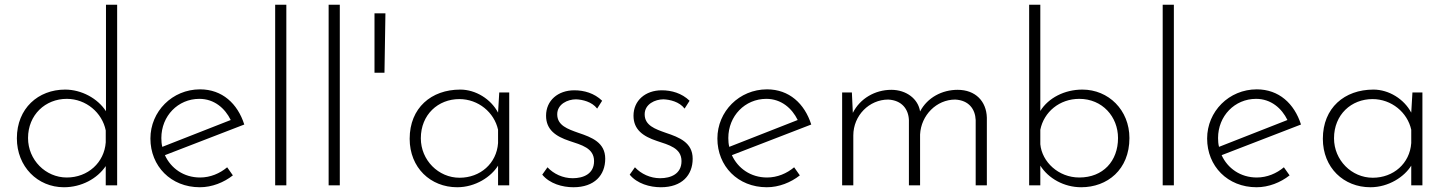

<svg xmlns="http://www.w3.org/2000/svg" viewBox="-20 -780 6095 808"><path d="M426 -760V-312C391 -366 323 -403 254 -403C141 -403 51 -324 51 -198C51 -79 138 8 249 8C323 8 389 -28 425 -81V0H473V-760ZM261 -33C172 -33 98 -107 98 -199C98 -297 171 -364 261 -364C342 -364 410 -306 425 -231V-181C419 -96 350 -33 261 -33Z M822 -33C753 -33 699 -72 674 -127L1008 -256C980 -344 915 -404 822 -404C705 -404 613 -311 613 -197C613 -81 699 8 821 8C872 8 922 -12 960 -42L936 -76C905 -50 865 -33 822 -33ZM819 -364C882 -364 927 -324 951 -275L663 -162C660 -174 659 -186 659 -199C659 -292 729 -364 819 -364Z M1138 -760V0H1185V-760Z M1363 -760V0H1410V-760Z M1602 -724H1556V-474H1598C1599 -558 1601 -640 1602 -724Z M2081 -391 2076 -306C2046 -363 1982 -403 1917 -403C1795 -403 1704 -326 1704 -196C1704 -74 1792 8 1904 8C1981 8 2047 -36 2076 -83V0H2123V-391ZM1914 -32C1825 -32 1751 -106 1751 -198C1751 -298 1824 -363 1913 -363C1993 -363 2060 -307 2076 -234V-178C2070 -92 2001 -32 1914 -32Z M2393 8C2482 8 2527 -43 2527 -112C2527 -180 2471 -202 2414 -221C2369 -237 2325 -252 2325 -299C2325 -342 2369 -362 2404 -362C2431 -361 2471 -352 2493 -323L2514 -356C2481 -388 2438 -400 2397 -400C2328 -400 2278 -357 2278 -293C2278 -234 2319 -206 2376 -187C2427 -170 2480 -157 2480 -102C2480 -48 2435 -30 2390 -30C2349 -30 2310 -48 2284 -76L2262 -45C2293 -7 2347 8 2393 8Z M2761 8C2850 8 2895 -43 2895 -112C2895 -180 2839 -202 2782 -221C2737 -237 2693 -252 2693 -299C2693 -342 2737 -362 2772 -362C2799 -361 2839 -352 2861 -323L2882 -356C2849 -388 2806 -400 2765 -400C2696 -400 2646 -357 2646 -293C2646 -234 2687 -206 2744 -187C2795 -170 2848 -157 2848 -102C2848 -48 2803 -30 2758 -30C2717 -30 2678 -48 2652 -76L2630 -45C2661 -7 2715 8 2761 8Z M3208 -33C3139 -33 3085 -72 3060 -127L3394 -256C3366 -344 3301 -404 3208 -404C3091 -404 2999 -311 2999 -197C2999 -81 3085 8 3207 8C3258 8 3308 -12 3346 -42L3322 -76C3291 -50 3251 -33 3208 -33ZM3205 -364C3268 -364 3313 -324 3337 -275L3049 -162C3046 -174 3045 -186 3045 -199C3045 -292 3115 -364 3205 -364Z M4010 -402C3945 -402 3883 -370 3852 -311C3844 -364 3794 -402 3731 -402C3662 -402 3599 -365 3569 -305L3565 -391H3524V0H3571V-210C3571 -294 3638 -361 3718 -361C3775 -358 3803 -321 3805 -275V0H3852V-214C3856 -295 3921 -361 4000 -361C4057 -358 4084 -321 4086 -275V0H4133V-285C4131 -354 4085 -402 4010 -402Z M4535 -403C4460 -403 4392 -368 4358 -313V-760H4311V0H4358V-83C4392 -29 4458 8 4530 8C4640 8 4733 -66 4733 -199C4733 -317 4645 -403 4535 -403ZM4522 -33C4434 -33 4365 -99 4358 -173V-234C4373 -309 4439 -364 4522 -364C4619 -364 4685 -289 4685 -199C4685 -102 4622 -33 4522 -33Z M4873 -760V0H4920V-760Z M5269 -33C5200 -33 5146 -72 5121 -127L5455 -256C5427 -344 5362 -404 5269 -404C5152 -404 5060 -311 5060 -197C5060 -81 5146 8 5268 8C5319 8 5369 -12 5407 -42L5383 -76C5352 -50 5312 -33 5269 -33ZM5266 -364C5329 -364 5374 -324 5398 -275L5110 -162C5107 -174 5106 -186 5106 -199C5106 -292 5176 -364 5266 -364Z M5924 -391 5919 -306C5889 -363 5825 -403 5760 -403C5638 -403 5547 -326 5547 -196C5547 -74 5635 8 5747 8C5824 8 5890 -36 5919 -83V0H5966V-391ZM5757 -32C5668 -32 5594 -106 5594 -198C5594 -298 5667 -363 5756 -363C5836 -363 5903 -307 5919 -234V-178C5913 -92 5844 -32 5757 -32Z"/></svg>

Font: Sulaf Light
Style: Regular
Weight: 300
Designer: Bandar Raffah (Arabic) and Santiago Orozco (Latin)
Foundry: Caramella and Typemade
Version: Version 1.005;PS 001.005;hotconv 1.0.88;makeotf.lib2.5.64775